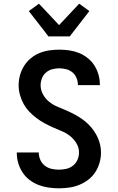

<svg xmlns="http://www.w3.org/2000/svg" viewBox="-20 -1012 640 1040"><path d="M299 8Q271 8 243 4Q215 0 189 -10Q163 -20 140.5 -37Q118 -54 102.5 -77.5Q87 -101 79 -128Q71 -155 71 -183V-186H190V-185Q190 -165 198.5 -146Q207 -127 223 -114.5Q239 -102 259 -97.5Q279 -93 299 -93Q319 -93 339 -97.5Q359 -102 375 -114.5Q391 -127 399.5 -146Q408 -165 408 -186Q408 -212 394.5 -235Q381 -258 360.5 -274.5Q340 -291 316 -301Q292 -311 268 -321.5Q244 -332 221 -344.5Q198 -357 177 -373Q156 -389 138 -408Q120 -427 107.5 -450Q95 -473 88 -498.5Q81 -524 81 -550Q81 -578 88.5 -605Q96 -632 110.5 -655Q125 -678 146.5 -696Q168 -714 193.5 -724.5Q219 -735 246.5 -739Q274 -743 301 -743Q329 -743 356 -739Q383 -735 408 -725Q433 -715 455 -697.5Q477 -680 491.5 -657Q506 -634 513.5 -607.5Q521 -581 521 -554V-551H402V-552Q402 -571 394.5 -589.5Q387 -608 372.5 -620Q358 -632 339 -637Q320 -642 301 -642Q282 -642 263 -637Q244 -632 229 -619Q214 -606 207 -587.5Q200 -569 200 -550Q200 -524 213 -500.5Q226 -477 246.5 -460.5Q267 -444 291.5 -434Q316 -424 340 -413.5Q364 -403 387 -390.5Q410 -378 431 -362.5Q452 -347 469.5 -327.5Q487 -308 500 -285Q513 -262 520 -236.5Q527 -211 527 -185Q527 -157 519 -129.5Q511 -102 495.5 -78.5Q480 -55 457.5 -38Q435 -21 409 -10.5Q383 0 355 4Q327 8 299 8ZM242 -815 227 -835 136 -952 191 -992 300 -876 409 -992 464 -952 358 -815Z"/></svg>

Font: Iosevka Fixed Extended
Style: Bold
Weight: 700
Width: 7
Monospace: yes
Designer: Belleve Invis
Foundry: Belleve Invis
Version: Version 24.1.1; ttfautohint (v1.8.4)